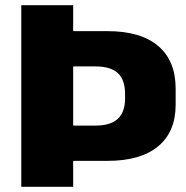

<svg xmlns="http://www.w3.org/2000/svg" viewBox="-20 -720 716 740"><path d="M62 -700H262V-600H394Q522 -600 589.5 -543Q657 -486 657 -378V-317Q657 -212 589.5 -156Q522 -100 394 -100H254V-236H348Q406 -236 434 -262Q462 -288 462 -340V-358Q462 -413 434 -438.5Q406 -464 348 -464H217L262 -508V0H62Z"/></svg>

Font: Pathway Extreme 28pt ExtraBold
Style: Regular
Weight: 800
Designer: Eduardo Rodriguez Tunni
Foundry: Eduardo Rodriguez Tunni
Version: Version 1.001;gftools[0.9.26]